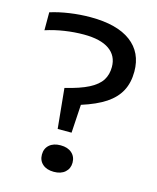

<svg xmlns="http://www.w3.org/2000/svg" viewBox="-113 -829 747 914"><g transform="rotate(15 260.0 -372.0)"><path d="M186 -392Q259 -409.5 301 -431.2Q343 -453 360.8 -480.8Q378.5 -508.5 378.5 -546.5Q378.5 -601.5 335.8 -631.5Q293 -661.5 210 -661.5Q163.5 -661.5 115.5 -654.2Q67.5 -647 23 -632.5V-721Q65.5 -734.5 117.2 -742Q169 -749.5 220 -749.5Q350.5 -749.5 419 -698.2Q487.5 -647 487.5 -553Q487.5 -498 466 -457.5Q444.5 -417 399.8 -387.2Q355 -357.5 282.5 -334.5L274 -195H205.5ZM164.5 -58Q164.5 -88 184.8 -105.8Q205 -123.5 240 -123.5Q275 -123.5 295.2 -105.5Q315.5 -87.5 315.5 -58Q315.5 -29 295.2 -11Q275 7 240 7Q205 7 184.8 -10.8Q164.5 -28.5 164.5 -58Z"/></g></svg>

Font: Encode Sans Expanded Medium
Style: Regular
Weight: 500
Width: 7
Designer: Multiple Designers
Foundry: Impallari Type
Version: Version 2.000